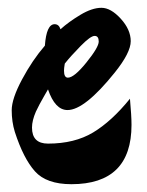

<svg xmlns="http://www.w3.org/2000/svg" viewBox="-20 -512 377 492"><path d="M163 -40Q99 -40 69.5 -73Q40 -106 18 -174Q10 -200 10 -229.5Q10 -259 36.5 -308.5Q63 -358 95 -395Q99 -450 120 -450Q131 -450 135 -437Q156 -456 186 -474Q216 -492 240 -492Q264 -492 289.5 -464Q315 -436 315 -406.5Q315 -377 274 -326Q197 -230 153 -230Q121 -230 103 -283Q102 -281 93.5 -266.5Q85 -252 81.5 -245Q78 -238 72 -226Q62 -203 62 -185Q62 -144 103 -144Q171 -144 218.5 -172.5Q266 -201 313 -259Q317 -215 317 -192Q317 -40 163 -40ZM146 -349Q144 -337 144 -331Q144 -313 154 -313Q170 -313 201.5 -352Q233 -391 233 -405.5Q233 -420 222.5 -420Q212 -420 186.5 -394Q161 -368 146 -349Z"/></svg>

Font: Ma Shan Zheng
Style: Regular
Weight: 400
Designer: ZhongQi
Foundry: ZhongQi
Version: Version 2.001